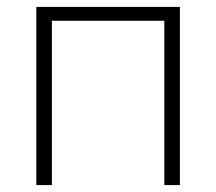

<svg xmlns="http://www.w3.org/2000/svg" viewBox="-20 -535 625 555"><path d="M85 0V-515H500V0H455V-475H130V0Z"/></svg>

Font: Oxanium ExtraLight
Style: Regular
Weight: 200
Designer: Severin Meyer
Version: Version 2.000